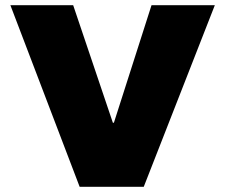

<svg xmlns="http://www.w3.org/2000/svg" viewBox="-20 -720 868 740"><path d="M287 0 20 -700H262L415 -247H419L564 -700H808L534 0Z"/></svg>

Font: REM Black
Style: Regular
Weight: 900
Designer: Octavio Pardo
Foundry: Ashler Design
Version: Version 1.005;gftools[0.9.28]